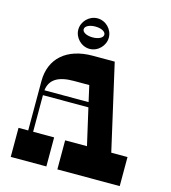

<svg xmlns="http://www.w3.org/2000/svg" viewBox="-131 -1025 1006 1130"><g transform="rotate(15 372.0 -460.0)"><path d="M323 -734C374 -734 416 -778 416 -827C416 -877 374 -920 323 -920C272 -920 230 -876 230 -827C230 -778 272 -734 323 -734ZM323 -870C359 -870 386 -856 386 -837C386 -818 359 -804 323 -804C287 -804 260 -818 260 -837C260 -856 287 -870 323 -870ZM605 -177 486 -700H352C196 -700 99 -617 99 -478V-177H40V0H257V-177H129V-400H406L457 -177H324V0H704V-177ZM130 -430C138 -498 190 -528 283 -528H377L399 -430Z"/></g></svg>

Font: Space Cowgirl Black
Style: Regular
Weight: 900
Designer: Valery Marier
Foundry: Valery Marier
Version: Version 1.000;hotconv 1.0.109;makeotfexe 2.5.65596